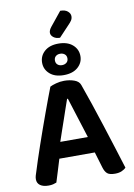

<svg xmlns="http://www.w3.org/2000/svg" viewBox="-110 -1116 831 1194"><g transform="rotate(-10 305.0 -519.0)"><path d="M416 -143H192Q181 -106 168.5 -66Q156 -26 148 0Q138 4 126.5 7Q115 10 98 10Q64 10 45 -3.5Q26 -17 26 -42Q26 -54 29.5 -65.5Q33 -77 38 -92Q46 -120 59.5 -159.5Q73 -199 88.5 -245.5Q104 -292 122 -341.5Q140 -391 156.5 -437.5Q173 -484 188.5 -524.5Q204 -565 215 -594Q228 -601 253.5 -608Q279 -615 305 -615Q340 -615 369 -604.5Q398 -594 406 -571Q426 -516 450 -444.5Q474 -373 498.5 -297Q523 -221 546 -148Q569 -75 587 -17Q577 -6 559.5 1.5Q542 9 518 9Q483 9 468.5 -3.5Q454 -16 446 -43ZM304 -501Q295 -476 284.5 -445Q274 -414 262.5 -380.5Q251 -347 239 -312.5Q227 -278 216 -245H390L309 -501ZM357 -1048Q388 -1048 404 -1034Q420 -1020 420 -1003Q420 -988 412.5 -976.5Q405 -965 391 -951L327 -883Q301 -883 285.5 -895.5Q270 -908 270 -924Q270 -940 285 -959ZM190 -749Q190 -792 222 -820.5Q254 -849 310 -849Q367 -849 399.5 -820.5Q432 -792 432 -749Q432 -707 399.5 -678.5Q367 -650 310 -650Q254 -650 222 -678.5Q190 -707 190 -749ZM271 -749Q271 -732 282 -722.5Q293 -713 310 -713Q327 -713 338.5 -722.5Q350 -732 350 -749Q350 -766 338.5 -775.5Q327 -785 310 -785Q293 -785 282 -775.5Q271 -766 271 -749Z"/></g></svg>

Font: Baloo 2 SemiBold
Style: Regular
Weight: 600
Designer: Sarang Kulkarni and Ek Type
Foundry: Ek Type
Version: Version 1.640;hotconv 1.0.111;makeotfexe 2.5.65597; ttfautoh